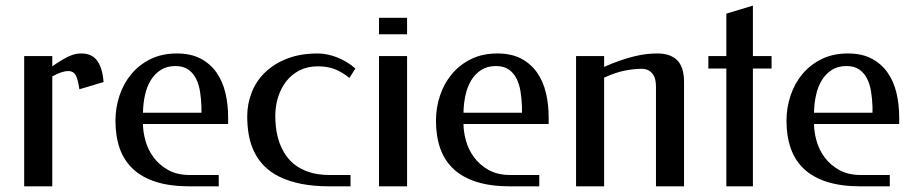

<svg xmlns="http://www.w3.org/2000/svg" viewBox="-20 -658 3227 678"><path d="M164.6 -423.8Q184.1 -437.5 199 -446.3Q213.9 -455.1 225.6 -460.2Q237.3 -465.3 247.3 -467.3Q257.3 -469.2 267.1 -469.2Q305.2 -469.2 323.7 -442.9Q342.3 -416.5 345.7 -368.2L260.3 -342.8Q255.4 -377.9 247.1 -392.6Q238.8 -407.2 221.2 -407.2Q210.9 -407.2 197 -402.8Q183.1 -398.4 164.6 -388.2V0H65.4V-460H164.6Z M604.5 -469.2Q654.3 -469.2 688.7 -450.9Q723.1 -432.6 744.9 -401.4Q766.6 -370.1 776.1 -329.3Q785.6 -288.6 785.6 -243.2V-220.2H484.9Q484.9 -192.9 493.7 -161.1Q502.4 -129.4 522.2 -102.5Q542 -75.7 573.5 -57.9Q605 -40 650.9 -40H752.4V0H649.4Q581.1 0 531.5 -15.6Q481.9 -31.2 450 -61Q418 -90.8 402.8 -133.8Q387.7 -176.8 387.7 -231.9Q387.7 -277.8 402.1 -320.8Q416.5 -363.8 444.1 -396.7Q471.7 -429.7 512 -449.5Q552.2 -469.2 604.5 -469.2ZM599.6 -424.8Q569.3 -424.8 547.9 -411.1Q526.4 -397.5 512.5 -374.8Q498.5 -352.1 491.9 -322Q485.4 -292 484.9 -259.8H691.4V-280.8Q690.4 -309.1 686.3 -335Q682.1 -360.8 671.9 -380.9Q661.6 -400.9 644.3 -412.8Q627 -424.8 599.6 -424.8Z M1213.9 -382.8Q1188.5 -403.3 1162.6 -413.6Q1136.7 -423.8 1103 -423.8Q1066.4 -423.8 1038.3 -409.7Q1010.3 -395.5 991.2 -371.3Q972.2 -347.2 962.2 -315.4Q952.1 -283.7 952.1 -248Q952.1 -231.4 954.3 -209.7Q956.5 -188 963.4 -164.8Q970.2 -141.6 983.2 -119.4Q996.1 -97.2 1017.3 -79.3Q1038.6 -61.5 1070.1 -50.8Q1101.6 -40 1145 -40H1217.8V0H1145Q1086.9 0 1042.7 -9Q998.5 -18.1 966.1 -34.2Q933.6 -50.3 911.9 -73Q890.1 -95.7 877 -123.3Q863.8 -150.9 858.4 -182.1Q853 -213.4 853 -247.1Q853 -291.5 868.9 -331.8Q884.8 -372.1 916.3 -402.6Q947.8 -433.1 994.4 -451.2Q1041 -469.2 1103 -469.2Q1118.2 -469.2 1135.3 -465.8Q1152.3 -462.4 1169.4 -455.8Q1186.5 -449.2 1203.4 -439.2Q1220.2 -429.2 1234.9 -416Z M1417.5 0H1318.4V-460H1417.5ZM1417.5 -537.1H1318.4V-595.2H1417.5Z M1736.3 -469.2Q1786.1 -469.2 1820.6 -450.9Q1855 -432.6 1876.7 -401.4Q1898.4 -370.1 1908 -329.3Q1917.5 -288.6 1917.5 -243.2V-220.2H1616.7Q1616.7 -192.9 1625.5 -161.1Q1634.3 -129.4 1654.1 -102.5Q1673.8 -75.7 1705.3 -57.9Q1736.8 -40 1782.7 -40H1884.3V0H1781.2Q1712.9 0 1663.3 -15.6Q1613.8 -31.2 1581.8 -61Q1549.8 -90.8 1534.7 -133.8Q1519.5 -176.8 1519.5 -231.9Q1519.5 -277.8 1533.9 -320.8Q1548.3 -363.8 1575.9 -396.7Q1603.5 -429.7 1643.8 -449.5Q1684.1 -469.2 1736.3 -469.2ZM1731.4 -424.8Q1701.2 -424.8 1679.7 -411.1Q1658.2 -397.5 1644.3 -374.8Q1630.4 -352.1 1623.8 -322Q1617.2 -292 1616.7 -259.8H1823.2V-280.8Q1822.3 -309.1 1818.1 -335Q1814 -360.8 1803.7 -380.9Q1793.5 -400.9 1776.1 -412.8Q1758.8 -424.8 1731.4 -424.8Z M2113.3 -421.9Q2144.5 -435.5 2170.9 -444.6Q2197.3 -453.6 2220.2 -459.2Q2243.2 -464.8 2262.9 -467Q2282.7 -469.2 2301.3 -469.2Q2347.2 -469.2 2371.3 -445.3Q2395.5 -421.4 2395.5 -368.2V0H2296.4V-353Q2296.4 -363.8 2294.2 -375Q2292 -386.2 2286.1 -395Q2280.3 -403.8 2270.3 -409.4Q2260.3 -415 2245.1 -415Q2220.2 -415 2187.5 -408.9Q2154.8 -402.8 2113.3 -383.8V0H2014.2V-460H2113.3Z M2704.6 -416H2638.7V0H2544.9V-416H2481.4V-460H2544.9V-609.9L2638.7 -638.2V-460H2704.6Z M2974.1 -469.2Q3023.9 -469.2 3058.3 -450.9Q3092.8 -432.6 3114.5 -401.4Q3136.2 -370.1 3145.8 -329.3Q3155.3 -288.6 3155.3 -243.2V-220.2H2854.5Q2854.5 -192.9 2863.3 -161.1Q2872.1 -129.4 2891.8 -102.5Q2911.6 -75.7 2943.1 -57.9Q2974.6 -40 3020.5 -40H3122.1V0H3019Q2950.7 0 2901.1 -15.6Q2851.6 -31.2 2819.6 -61Q2787.6 -90.8 2772.5 -133.8Q2757.3 -176.8 2757.3 -231.9Q2757.3 -277.8 2771.7 -320.8Q2786.1 -363.8 2813.7 -396.7Q2841.3 -429.7 2881.6 -449.5Q2921.9 -469.2 2974.1 -469.2ZM2969.2 -424.8Q2939 -424.8 2917.5 -411.1Q2896 -397.5 2882.1 -374.8Q2868.2 -352.1 2861.6 -322Q2855 -292 2854.5 -259.8H3061V-280.8Q3060.1 -309.1 3055.9 -335Q3051.8 -360.8 3041.5 -380.9Q3031.2 -400.9 3013.9 -412.8Q2996.6 -424.8 2969.2 -424.8Z"/></svg>

Font: Federo
Style: Regular
Weight: 400
Designer: Olexa M. Volochay | Cyreal.org
Foundry: Olexa M. Volochay | Cyreal.org
Version: Version 1.000